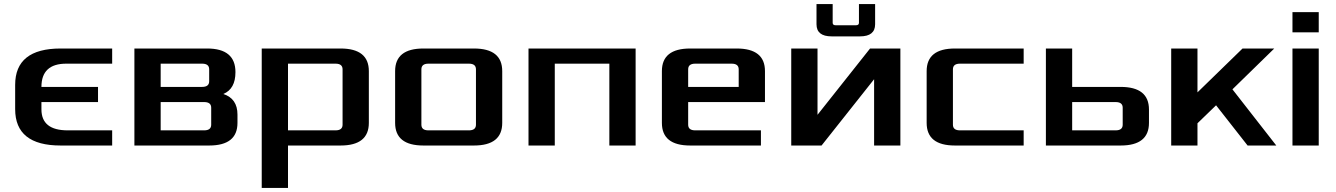

<svg xmlns="http://www.w3.org/2000/svg" viewBox="-20 -720 6610 950"><path d="M55 -180V-300Q55 -480 280 -480H535V-405H308Q185 -405 185 -290H465V-215H185V-179Q185 -75 315 -75H535V0H280Q55 0 55 -180Z M645 0V-480H1005Q1145 -480 1145 -363Q1145 -280 1085 -255Q1155 -232 1155 -153V-112Q1155 0 1015 0ZM775 -75H990Q1025 -75 1025 -103V-187Q1025 -215 990 -215H775ZM775 -290H980Q1015 -290 1015 -318V-377Q1015 -405 980 -405H775Z M1275 210V-480H1665Q1805 -480 1805 -368V-112Q1805 0 1665 0H1405V210ZM1405 -75H1640Q1675 -75 1675 -103V-377Q1675 -405 1640 -405H1405Z M1935 -112V-368Q1935 -480 2075 -480H2325Q2465 -480 2465 -368V-112Q2465 0 2325 0H2075Q1935 0 1935 -112ZM2065 -103Q2065 -75 2100 -75H2300Q2335 -75 2335 -103V-377Q2335 -405 2300 -405H2100Q2065 -405 2065 -377Z M2595 0V-480H3125V0H2995V-405H2725V0Z M3255 -112V-368Q3255 -480 3395 -480H3625Q3765 -480 3765 -368V-215H3385V-103Q3385 -75 3420 -75H3745V0H3395Q3255 0 3255 -112ZM3385 -290H3635V-377Q3635 -405 3600 -405H3420Q3385 -405 3385 -377Z M3895 0V-480H4025V-152L4285 -480H4435V0H4305V-328L4045 0ZM4020 -600V-700H4100V-607Q4100 -595 4115 -595H4215Q4230 -595 4230 -607V-700H4310V-600Q4310 -540 4235 -540H4095Q4020 -540 4020 -600Z M4565 -112V-368Q4565 -480 4705 -480H5045V-405H4730Q4695 -405 4695 -377V-103Q4695 -75 4730 -75H5045V0H4705Q4565 0 4565 -112Z M5155 0V-480H5285V-290H5525Q5665 -290 5665 -178V-112Q5665 0 5525 0ZM5285 -75H5500Q5535 -75 5535 -103V-187Q5535 -215 5500 -215H5285Z M5775 0V-480H5905V-263L6128 -480H6285L6078 -278L6295 0H6153L5997 -199L5905 -110V0Z M6375 0V-480H6505V0ZM6375 -560V-660H6505V-560Z"/></svg>

Font: Xolonium
Style: Regular
Weight: 400
Designer: Severin Meyer
Version: Version 4.2